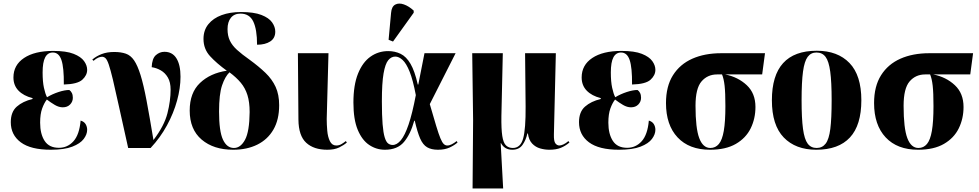

<svg xmlns="http://www.w3.org/2000/svg" viewBox="-20 -837 5537 1086"><path d="M267 10Q154 10 97.5 -32Q41 -74 41 -146Q41 -204 75 -234Q109 -264 164 -277V-282Q113 -295 84.5 -324.5Q56 -354 56 -399Q56 -469 116 -509Q176 -549 281 -549Q355 -549 396.5 -532.5Q438 -516 455.5 -491.5Q473 -467 473 -442Q473 -411 445.5 -386Q418 -361 341 -359Q342 -455 327.5 -497.5Q313 -540 279 -540Q250 -540 235.5 -512.5Q221 -485 221 -427Q221 -375 228.5 -340.5Q236 -306 246 -287Q276 -305 311 -316.5Q346 -328 372 -328Q381 -322 386.5 -311Q392 -300 392 -284Q392 -262 376.5 -246Q361 -230 335 -230Q313 -230 290 -243.5Q267 -257 245 -274Q230 -255 218.5 -223.5Q207 -192 207 -143Q207 -79 232.5 -40Q258 -1 313 -1Q362 -1 395.5 -38Q429 -75 436 -155Q456 -149 464.5 -134.5Q473 -120 473 -103Q473 -77 453.5 -51Q434 -25 389 -7.5Q344 10 267 10Z M705 0Q673 -142 652.5 -236.5Q632 -331 618.5 -387Q605 -443 595.5 -471Q586 -499 577 -507.5Q568 -516 557 -516Q548 -516 536 -511Q524 -506 509 -493L502 -500Q524 -519 554.5 -531Q585 -543 626 -543Q664 -543 691.5 -533.5Q719 -524 738.5 -495.5Q758 -467 775 -412.5Q792 -358 809 -268Q826 -178 848 -45Q909 -125 927 -196Q945 -267 945 -330Q945 -372 929.5 -398.5Q914 -425 889.5 -439Q865 -453 838 -457Q840 -506 861.5 -525Q883 -544 910 -544Q955 -544 978 -507Q1001 -470 1001 -403Q1001 -339 981.5 -268Q962 -197 924.5 -128Q887 -59 832 0Z M1299 10Q1188 10 1120.5 -47.5Q1053 -105 1053 -212Q1053 -312 1111 -367.5Q1169 -423 1263 -437Q1205 -479 1168 -519.5Q1131 -560 1131 -617Q1131 -666 1158.5 -700Q1186 -734 1233.5 -751.5Q1281 -769 1343 -769Q1416 -769 1458.5 -752.5Q1501 -736 1519 -710.5Q1537 -685 1537 -658Q1537 -621 1508.5 -602.5Q1480 -584 1434 -584Q1434 -671 1412.5 -715.5Q1391 -760 1340 -760Q1305 -760 1286 -736.5Q1267 -713 1267 -672Q1267 -635 1280 -607.5Q1293 -580 1320.5 -555Q1348 -530 1392 -499Q1444 -461 1481.5 -425Q1519 -389 1539 -345.5Q1559 -302 1559 -242Q1559 -160 1526.5 -104Q1494 -48 1435.5 -19Q1377 10 1299 10ZM1303 0Q1341 0 1366 -46.5Q1391 -93 1392 -203Q1392 -260 1379.5 -299.5Q1367 -339 1342 -369Q1317 -399 1278 -428Q1253 -404 1236 -354Q1219 -304 1219 -206Q1219 -95 1241 -47.5Q1263 0 1303 0Z M1831 10Q1755 10 1712 -29.5Q1669 -69 1668 -160L1665 -536H1838L1828 -164Q1828 -133 1831 -98Q1834 -63 1846 -38.5Q1858 -14 1882 -14Q1898 -14 1911.5 -22Q1925 -30 1936 -39L1942 -31Q1925 -16 1898.5 -3Q1872 10 1831 10Z M2157 10Q2109 10 2068.5 -17Q2028 -44 2003.5 -102.5Q1979 -161 1979 -257Q1979 -356 2005 -420.5Q2031 -485 2075.5 -516.5Q2120 -548 2176 -548Q2214 -548 2246 -532.5Q2278 -517 2302 -476Q2326 -435 2343 -359H2346L2381 -536H2557L2411 -248Q2433 -172 2447 -125.5Q2461 -79 2471 -55Q2481 -31 2490 -22.5Q2499 -14 2510 -14Q2522 -14 2535.5 -21Q2549 -28 2563 -39L2568 -31Q2550 -15 2523 -2.5Q2496 10 2457 10Q2420 10 2396 -4Q2372 -18 2356.5 -53.5Q2341 -89 2326 -154H2323Q2302 -78 2265 -34Q2228 10 2157 10ZM2201 -17Q2225 -17 2247.5 -44Q2270 -71 2291 -132.5Q2312 -194 2332 -299Q2316 -384 2297 -431.5Q2278 -479 2257 -498Q2236 -517 2216 -517Q2193 -517 2176 -496.5Q2159 -476 2149.5 -421.5Q2140 -367 2140 -264Q2140 -184 2144 -135Q2148 -86 2156 -60Q2164 -34 2175.5 -25.5Q2187 -17 2201 -17ZM2203 -602 2178 -612 2192 -764Q2195 -800 2215.5 -811Q2236 -822 2264.5 -812Q2293 -802 2320 -777V-765Z M2653 229 2656 -157 2651 -536H2824L2816 -180Q2815 -107 2821 -68Q2827 -29 2842 -14.5Q2857 0 2881 0Q2924 0 2939 -53.5Q2954 -107 2953 -235L2950 -536H3124L3113 -77Q3112 -38 3121.5 -26Q3131 -14 3144 -14Q3153 -14 3166.5 -20Q3180 -26 3195 -39L3201 -31Q3179 -12 3152.5 -1Q3126 10 3087 10Q3061 10 3035 2.5Q3009 -5 2990 -25Q2971 -45 2966 -82H2963Q2955 -45 2935.5 -17.5Q2916 10 2878 10Q2834 10 2814 -27H2812L2826 229Z M3481 10Q3368 10 3311.5 -32Q3255 -74 3255 -146Q3255 -204 3289 -234Q3323 -264 3378 -277V-282Q3327 -295 3298.5 -324.5Q3270 -354 3270 -399Q3270 -469 3330 -509Q3390 -549 3495 -549Q3569 -549 3610.5 -532.5Q3652 -516 3669.5 -491.5Q3687 -467 3687 -442Q3687 -411 3659.5 -386Q3632 -361 3555 -359Q3556 -455 3541.5 -497.5Q3527 -540 3493 -540Q3464 -540 3449.5 -512.5Q3435 -485 3435 -427Q3435 -375 3442.5 -340.5Q3450 -306 3460 -287Q3490 -305 3525 -316.5Q3560 -328 3586 -328Q3595 -322 3600.5 -311Q3606 -300 3606 -284Q3606 -262 3590.5 -246Q3575 -230 3549 -230Q3527 -230 3504 -243.5Q3481 -257 3459 -274Q3444 -255 3432.5 -223.5Q3421 -192 3421 -143Q3421 -79 3446.5 -40Q3472 -1 3527 -1Q3576 -1 3609.5 -38Q3643 -75 3650 -155Q3670 -149 3678.5 -134.5Q3687 -120 3687 -103Q3687 -77 3667.5 -51Q3648 -25 3603 -7.5Q3558 10 3481 10Z M3996 10Q3878 10 3812.5 -60Q3747 -130 3747 -254Q3747 -349 3786.5 -411.5Q3826 -474 3896 -505Q3966 -536 4059 -536H4307L4291 -416H4082Q4155 -401 4204 -355Q4253 -309 4253 -232Q4253 -166 4226 -111Q4199 -56 4142 -23Q4085 10 3996 10ZM3998 0Q4027 0 4046 -22.5Q4065 -45 4074 -97Q4083 -149 4083 -237Q4083 -313 4078.5 -352.5Q4074 -392 4064 -416H4036Q3982 -416 3948 -376.5Q3914 -337 3914 -239Q3914 -112 3935 -56Q3956 0 3998 0Z M4597 10Q4480 10 4413 -59.5Q4346 -129 4346 -270Q4346 -550 4600 -550Q4718 -550 4785 -480.5Q4852 -411 4852 -270Q4852 -129 4787.5 -59.5Q4723 10 4597 10ZM4599 0Q4631 0 4650 -24.5Q4669 -49 4676.5 -108Q4684 -167 4684 -270Q4684 -373 4676 -432Q4668 -491 4649.5 -515.5Q4631 -540 4598 -540Q4567 -540 4548.5 -515.5Q4530 -491 4522 -432Q4514 -373 4514 -270Q4514 -167 4522 -108Q4530 -49 4548.5 -24.5Q4567 0 4599 0Z M5173 10Q5055 10 4989.5 -60Q4924 -130 4924 -254Q4924 -349 4963.5 -411.5Q5003 -474 5073 -505Q5143 -536 5236 -536H5484L5468 -416H5259Q5332 -401 5381 -355Q5430 -309 5430 -232Q5430 -166 5403 -111Q5376 -56 5319 -23Q5262 10 5173 10ZM5175 0Q5204 0 5223 -22.5Q5242 -45 5251 -97Q5260 -149 5260 -237Q5260 -313 5255.5 -352.5Q5251 -392 5241 -416H5213Q5159 -416 5125 -376.5Q5091 -337 5091 -239Q5091 -112 5112 -56Q5133 0 5175 0Z"/></svg>

Font: Noto Serif Display SemiCondensed ExtraBold
Style: Regular
Weight: 800
Width: 4
Designer: Monotype Design Team
Foundry: Monotype Imaging Inc.
Version: Version 2.009